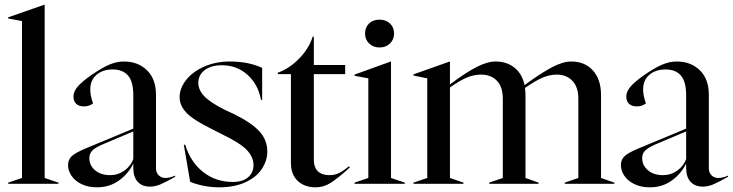

<svg xmlns="http://www.w3.org/2000/svg" viewBox="-20 -786 3133 821"><path d="M15 -5 74 -25V-696L15 -707V-712L170 -766H171V-25L230 -5V0H15Z M271 -80Q271 -103 286.5 -118Q302 -133 348 -152L550 -236V-379Q550 -437 527.5 -463Q505 -489 462 -489Q419 -489 392.5 -466Q366 -443 366 -404Q366 -376 378 -344Q362 -331 339 -331Q318 -331 306 -342Q294 -353 294 -373Q294 -394 312 -415.5Q330 -437 375 -468Q419 -498 449.5 -510.5Q480 -523 510 -523Q570 -523 608.5 -485.5Q647 -448 647 -381V-66Q647 -48 658.5 -36.5Q670 -25 687 -25Q706 -25 729 -35V-30Q690 -8 667 2Q644 12 621 12Q588 12 569 -8.5Q550 -29 550 -68V-87Q529 -43 488.5 -14Q448 15 395 15Q357 15 329 1.5Q301 -12 286 -34Q271 -56 271 -80ZM451 -37Q485 -37 512.5 -57Q540 -77 550 -106V-224L422 -170Q387 -155 374.5 -142Q362 -129 362 -110Q362 -79 386.5 -58Q411 -37 451 -37Z M793 -9 766 -167H772Q794 -94 848 -51Q902 -8 975 -8Q1018 -8 1041 -28Q1064 -48 1064 -80Q1064 -115 1035 -145Q1006 -175 931 -211L888 -233Q808 -272 778 -303Q748 -334 748 -371Q748 -408 775.5 -443.5Q803 -479 852.5 -501Q902 -523 964 -523Q1041 -523 1101 -496V-359H1096Q1084 -425 1038.5 -466Q993 -507 929 -507Q882 -507 855 -486Q828 -465 828 -432Q828 -401 854 -374Q880 -347 942 -316L979 -299Q1056 -261 1089.5 -224Q1123 -187 1123 -138Q1123 -99 1099.5 -63.5Q1076 -28 1029 -6.5Q982 15 917 15Q880 15 846 7.5Q812 0 793 -9Z M1224 -89V-469H1168V-475Q1218 -493 1260 -536.5Q1302 -580 1317 -629H1322V-508H1456V-469H1322V-101Q1322 -71 1339 -54Q1356 -37 1388 -37Q1412 -37 1430 -46Q1448 -55 1472 -75L1476 -70Q1423 -22 1393 -3.5Q1363 15 1330 15Q1282 15 1253 -12.5Q1224 -40 1224 -89Z M1496 -5 1555 -25V-451L1496 -462V-467L1651 -523H1652V-25L1711 -5V0H1496ZM1541 -643Q1541 -669 1558 -685.5Q1575 -702 1603 -702Q1630 -702 1647.5 -685.5Q1665 -669 1665 -643Q1665 -617 1647.5 -600Q1630 -583 1603 -583Q1576 -583 1558.5 -600Q1541 -617 1541 -643Z M1748 -5 1807 -25V-451L1748 -463V-468L1903 -523H1904V-425Q1969 -474 2016 -498.5Q2063 -523 2100 -523Q2147 -523 2180 -496.5Q2213 -470 2223 -422Q2292 -473 2339.5 -498Q2387 -523 2423 -523Q2481 -523 2515.5 -484.5Q2550 -446 2550 -380V-25L2607 -5V0H2395V-5L2453 -25V-364Q2453 -414 2427.5 -440.5Q2402 -467 2361 -467Q2330 -467 2299 -453.5Q2268 -440 2225 -410Q2227 -392 2227 -380V-25L2283 -5V0H2072V-5L2130 -25V-364Q2130 -415 2104.5 -441Q2079 -467 2037 -467Q2006 -467 1975.5 -454Q1945 -441 1904 -412V-25L1962 -5V0H1748Z M2635 -80Q2635 -103 2650.5 -118Q2666 -133 2712 -152L2914 -236V-379Q2914 -437 2891.5 -463Q2869 -489 2826 -489Q2783 -489 2756.5 -466Q2730 -443 2730 -404Q2730 -376 2742 -344Q2726 -331 2703 -331Q2682 -331 2670 -342Q2658 -353 2658 -373Q2658 -394 2676 -415.5Q2694 -437 2739 -468Q2783 -498 2813.5 -510.5Q2844 -523 2874 -523Q2934 -523 2972.5 -485.5Q3011 -448 3011 -381V-66Q3011 -48 3022.5 -36.5Q3034 -25 3051 -25Q3070 -25 3093 -35V-30Q3054 -8 3031 2Q3008 12 2985 12Q2952 12 2933 -8.5Q2914 -29 2914 -68V-87Q2893 -43 2852.5 -14Q2812 15 2759 15Q2721 15 2693 1.5Q2665 -12 2650 -34Q2635 -56 2635 -80ZM2815 -37Q2849 -37 2876.5 -57Q2904 -77 2914 -106V-224L2786 -170Q2751 -155 2738.5 -142Q2726 -129 2726 -110Q2726 -79 2750.5 -58Q2775 -37 2815 -37Z"/></svg>

Font: Nyght Serif
Style: Regular
Weight: 400
Designer: Maksym Kobuzan
Version: Version 0.410;July 4, 2025;FontCreator 15.0.0.2958 64-bit